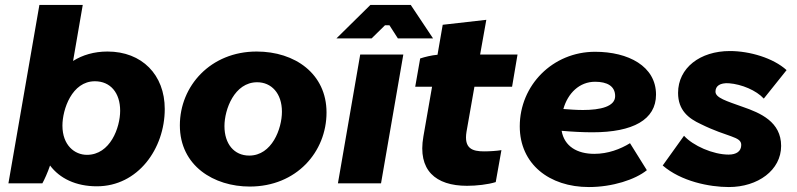

<svg xmlns="http://www.w3.org/2000/svg" viewBox="-20 -740 3217 775"><path d="M14 0H151C159 -14 173 -45 182 -72C221 -20 286 12 371 12C537 12 645 -140 645 -300C645 -438 553 -532 414 -532C360 -532 313 -518 275 -494L314 -720H139ZM331 -115C281 -115 232 -154 232 -233C232 -298 270 -412 363 -412C426 -412 465 -365 465 -293C465 -225 425 -115 331 -115Z M988 13C1177 13 1298 -127 1298 -286C1298 -442 1171 -532 1016 -532C830 -532 706 -393 706 -234C706 -70 844 13 988 13ZM986 -112C925 -112 886 -159 886 -231C886 -298 926 -408 1018 -408C1075 -408 1118 -364 1118 -289C1118 -221 1078 -112 986 -112Z M1344 0H1518L1608 -520H1434ZM1728 -585 1638 -720H1475L1338 -585H1480L1534 -638H1552L1586 -585Z M1865 10C1903 10 1949 5 1981 -5L2004 -134C1987 -131 1957 -129 1934 -129C1887 -129 1852 -140 1863 -208L1895 -390H2047L2069 -520H1918L1943 -660L1767 -640L1746 -519C1722 -517 1694 -510 1676 -504L1656 -390H1724L1689 -189C1665 -53 1738 10 1865 10Z M2357 15C2452 15 2544 -15 2591 -53L2523 -162C2484 -138 2434 -119 2379 -119C2310 -119 2258 -149 2247 -212C2292 -208 2334 -206 2372 -206C2535 -206 2628 -257 2628 -358C2628 -473 2516 -531 2382 -531C2211 -531 2078 -396 2078 -230C2078 -78 2197 15 2357 15ZM2254 -300C2272 -364 2319 -410 2382 -410C2430 -410 2463 -393 2463 -352C2463 -310 2404 -296 2333 -296C2307 -296 2280 -298 2254 -300Z M2922 15C3039 15 3133 -53 3133 -151C3133 -248 3050 -284 2977 -309C2913 -332 2868 -345 2868 -370C2868 -393 2886 -406 2922 -404C2974 -400 3033 -375 3063 -342L3155 -457C3101 -506 3006 -534 2926 -534C2806 -534 2717 -466 2717 -365C2717 -295 2759 -262 2809 -239C2918 -185 2972 -190 2972 -155C2972 -129 2952 -116 2921 -116C2858 -116 2777 -152 2741 -192L2655 -72C2729 -8 2843 15 2922 15Z"/></svg>

Font: Fixel Display 20240404 ExBold
Style: Italic
Weight: 800
Italic angle: -10°
Designer: AlfaBravo + MacPaw
Foundry: Kyrylo Tkachov, Marchela Mozhyna, Serhii Makarenko, Maria Weinstein, Zakhar Kryvoshyya
Version: Version 1.211;Glyphs 3.2 (3225)